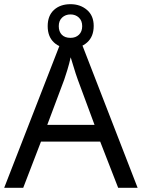

<svg xmlns="http://www.w3.org/2000/svg" viewBox="-20 -898 679 918"><path d="M545 0 459 -221H176L91 0H0L279 -717H360L638 0ZM352 -517Q349 -525 342 -546Q335 -567 328.5 -589.5Q322 -612 318 -624Q311 -593 302 -563.5Q293 -534 287 -517L206 -301H432ZM317 -667Q268 -667 238 -695Q208 -723 208 -773Q208 -823 238 -850.5Q268 -878 317 -878Q364 -878 396 -850.5Q428 -823 428 -774Q428 -723 396.5 -695Q365 -667 317 -667ZM317 -717Q342 -717 357.5 -732Q373 -747 373 -773Q373 -799 357 -814Q341 -829 317 -829Q293 -829 277 -814Q261 -799 261 -773Q261 -747 275.5 -732Q290 -717 317 -717Z"/></svg>

Font: Go Noto Current
Style: Regular
Weight: 400
Designer: Monotype Design Team
Foundry: Monotype Imaging Inc.
Version: Version 2.007; ttfautohint (v1.8) -l 8 -r 50 -G 200 -x 14 -D